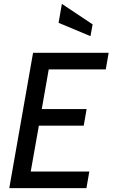

<svg xmlns="http://www.w3.org/2000/svg" viewBox="-20 -973 582 993"><path d="M28 0 151 -700H542L527 -614H232L196 -409H428L413 -323H181L139 -86H442L427 0ZM448 -786 283 -855 300 -953 459 -847Z"/></svg>

Font: Cabin VF Beta
Style: Italic
Weight: 400
Italic angle: -7°
Designer: Pablo Impallari
Foundry: Pablo Impallari. http://www.impallari.com Igino Marini. http://www.ikern.com
Version: Version 2.300